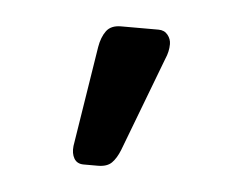

<svg xmlns="http://www.w3.org/2000/svg" viewBox="-29 -632 270 229"><g transform="rotate(5 106.5 -517.0)"><path d="M78 -433Q70 -433 66.5 -439Q63 -445 64 -454L83 -574Q85 -586 90.5 -593.5Q96 -601 108 -601H153Q160 -601 164 -596Q168 -591 168 -585Q168 -576 164 -567L121 -454Q117 -444 111.5 -438.5Q106 -433 95 -433Z"/></g></svg>

Font: Rubik Light
Style: Regular
Weight: 300
Designer: Hubert and Fischer
Foundry: Hubert and Fischer
Version: Version 2.300;gftools[0.9.30]